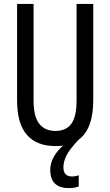

<svg xmlns="http://www.w3.org/2000/svg" viewBox="-20 -734 562 978"><path d="M303 118Q303 165 347 165Q357 165 366 163Q375 161 381 159V216Q371 220 357.5 222Q344 224 330 224Q236 224 236 131Q236 96 254.5 64Q273 32 301 8Q282 10 262 10Q167 10 117 -47Q67 -104 67 -223V-714H151V-222Q151 -140 180 -103.5Q209 -67 262 -67Q316 -67 343 -103Q370 -139 370 -223V-714H455V-224Q455 -76 380 -22Q333 28 318 59Q303 90 303 118Z"/></svg>

Font: Noto Sans Malayalam ExtraCondensed
Style: Regular
Weight: 400
Width: 2
Designer: Jelle Bosma - Monotype Design Team
Foundry: Monotype Imaging Inc.
Version: Version 2.104; ttfautohint (v1.8.4.7-5d5b)